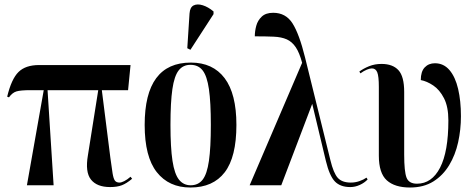

<svg xmlns="http://www.w3.org/2000/svg" viewBox="-20 -826 2120 856"><path d="M100 0 175 -424H116Q72 -424 53.5 -418.5Q35 -413 20 -392L12 -395Q31 -474 62.5 -505Q94 -536 154 -536H562L551 -424H434L472 -123Q478 -77 482 -53Q486 -29 492.5 -20.5Q499 -12 513 -12Q521 -12 534 -18.5Q547 -25 562 -38L569 -29Q544 -8 523 0Q502 8 471 8Q412 8 385.5 -25.5Q359 -59 372 -134L418 -424H192L219 0Z M829 10Q733 10 679 -58.5Q625 -127 625 -269Q625 -547 831 -547Q929 -547 981.5 -477.5Q1034 -408 1034 -269Q1034 -126 982 -58Q930 10 829 10ZM830 0Q864 0 883.5 -25Q903 -50 911.5 -109Q920 -168 920 -269Q920 -370 911.5 -428.5Q903 -487 883.5 -512Q864 -537 829 -537Q796 -537 776.5 -512Q757 -487 748.5 -428.5Q740 -370 740 -269Q740 -168 749 -109Q758 -50 778 -25Q798 0 830 0ZM829 -604 815 -611 825 -766Q827 -794 843.5 -802Q860 -810 884 -802.5Q908 -795 932 -775V-763Z M1093 0 1327 -546Q1315 -591 1298.5 -615.5Q1282 -640 1258.5 -650.5Q1235 -661 1200 -662.5Q1165 -664 1116 -664Q1116 -687 1122.5 -711Q1129 -735 1147 -752Q1165 -769 1198 -769Q1254 -769 1284 -722Q1314 -675 1340 -570L1453 -112Q1467 -54 1486 -33Q1505 -12 1544 -12Q1564 -12 1582.5 -18.5Q1601 -25 1614 -34L1619 -26Q1605 -11 1584 -1.5Q1563 8 1542 8Q1497 8 1473 -17Q1449 -42 1433 -108L1372 -363L1234 0Z M1808 10Q1740 10 1704.5 -22Q1669 -54 1669 -132V-439Q1669 -486 1662 -503.5Q1655 -521 1638 -521Q1629 -521 1615.5 -515.5Q1602 -510 1587 -499L1582 -507Q1601 -521 1626 -531Q1651 -541 1681 -541Q1731 -541 1756.5 -513Q1782 -485 1782 -416V-137Q1782 -61 1792.5 -34Q1803 -7 1839 -7Q1905 -7 1942 -78.5Q1979 -150 1979 -289Q1979 -350 1959.5 -388Q1940 -426 1911.5 -445Q1883 -464 1856 -469Q1856 -507 1873.5 -525.5Q1891 -544 1919 -544Q1958 -544 1984 -513.5Q2010 -483 2022.5 -429.5Q2035 -376 2035 -308Q2035 -248 2022.5 -191.5Q2010 -135 1982.5 -89.5Q1955 -44 1912 -17Q1869 10 1808 10Z"/></svg>

Font: Noto Serif Display ExtraCondensed SemiBold
Style: Regular
Weight: 600
Width: 2
Designer: Monotype Design Team
Foundry: Monotype Imaging Inc.
Version: Version 2.009